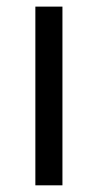

<svg xmlns="http://www.w3.org/2000/svg" viewBox="-20 -555 293 575"><path d="M167 0H85.9V-535.2H167Z"/></svg>

Font: f08745844
Style: Regular
Weight: 400
Foundry: Ascender Corporation
Version: Version 1.10